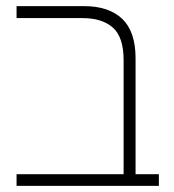

<svg xmlns="http://www.w3.org/2000/svg" viewBox="-20 -606 567 626"><path d="M383 0V-410Q383 -485 348 -516Q313 -547 249 -547H34V-586H254Q335 -586 378.5 -544.5Q422 -503 422 -416V0ZM34 0V-38H498V0Z"/></svg>

Font: Noto Sans Hebrew ExtraLight
Style: Regular
Weight: 250
Designer: Monotype Design Team
Foundry: Monotype Imaging Inc.
Version: Version 2.003